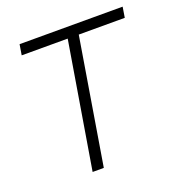

<svg xmlns="http://www.w3.org/2000/svg" viewBox="-104 -630 670 718"><g transform="rotate(-20 230.5 -271.0)"><path d="M144.5 0 227.5 -500.5H44.4L51.3 -542.5H461.4L454.6 -500.5H271.5L189 0Z"/></g></svg>

Font: Inter 16pt ExtraLight
Style: Italic
Weight: 250
Italic angle: -9.3988°
Version: Version 4.001;git-66647c0bb